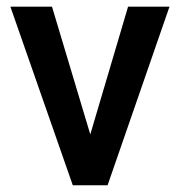

<svg xmlns="http://www.w3.org/2000/svg" viewBox="-20 -548 535 568"><path d="M133.8 -528.3H10.7L195.3 0H298.3L481.4 -528.3H358.9L247.1 -150.4Z"/></svg>

Font: Shabnam Medium
Style: Regular
Weight: 500
Foundry: DejaVu fonts team - Redesigned by Saber Rastikerdar - Based on Vazir font
Version: Version 5.0.1